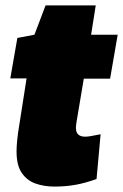

<svg xmlns="http://www.w3.org/2000/svg" viewBox="-20 -678 454 708"><path d="M351 -183 336 -18Q298 -4 261 3Q224 10 181 10Q143 10 111.5 -1Q80 -12 60.5 -40Q41 -68 41 -120Q41 -137 43.5 -162Q46 -187 50 -210L78 -389H18L44 -538L107 -550L148 -658H333L316 -550H414L386 -388H289L262 -227Q260 -214 260 -206Q260 -174 294 -174Q304 -174 317 -176.5Q330 -179 351 -183Z"/></svg>

Font: Georama Black
Style: Italic
Weight: 900
Italic angle: -9°
Designer: Jean-Baptiste Levee
Foundry: Production Type
Version: Version 1.000